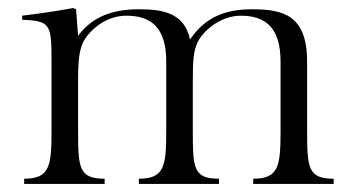

<svg xmlns="http://www.w3.org/2000/svg" viewBox="-20 -457 879 477"><path d="M108 -133V-306C108 -397 105 -405 35 -408V-418C97 -425 162 -437 162 -437L169 -434L174 -368C202 -406 246 -434 324 -434C385 -434 438 -425 452 -359C478 -395 515 -434 605 -434C683 -434 743 -420 743 -304V-133C743 -40 745 -13 809 -13V0H609V-13C673 -13 677 -45 677 -133V-304C677 -389 639 -418 578 -418C532 -418 490 -386 473 -356C460 -333 459 -304 459 -254V-133C459 -40 460 -13 524 -13V0H325V-13C389 -13 393 -45 393 -133V-304C393 -389 355 -418 294 -418C248 -418 210 -389 191 -360C176 -337 174 -304 174 -254V-133C174 -40 176 -13 240 -13V0H40V-13C104 -13 108 -45 108 -133Z"/></svg>

Font: Open Baskerville 0.0.53
Style: Normal
Weight: 400
Designer: Isaac Moore, James Puckett, Rob Mientjes
Foundry: The Open Baskerville Project
Version: 0.0.53 (g939f078)